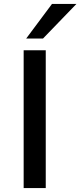

<svg xmlns="http://www.w3.org/2000/svg" viewBox="-20 -962 411 982"><path d="M101 0V-705H214V0ZM114 -765 246 -942H371L200 -765Z"/></svg>

Font: Nunito Sans 10pt SemiExpanded SemiBold
Style: Regular
Weight: 600
Width: 6
Designer: Vernon Adams
Foundry: Vernon Adams
Version: Version 3.101;gftools[0.9.27]